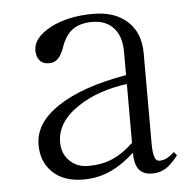

<svg xmlns="http://www.w3.org/2000/svg" viewBox="-43 -527 585 587"><g transform="rotate(-5 250.0 -233.0)"><path d="M481.4 -31.2 472.7 -42Q459 -29.3 446.3 -23.4Q437.5 -19.5 426.8 -19.5Q415 -19.5 411.1 -35.2Q407.2 -48.8 407.2 -73.2V-350.6Q407.2 -415 367.2 -450.2Q329.1 -484.4 263.7 -484.4Q186.5 -484.4 131.8 -456.1Q78.1 -426.8 78.1 -388.7Q78.1 -368.2 87.9 -357.4Q97.7 -345.7 117.2 -345.7Q134.8 -345.7 146.5 -359.4Q154.3 -368.2 162.1 -387.7Q174.8 -426.8 198.2 -443.4Q220.7 -460 258.8 -460Q301.8 -460 325.2 -432.6Q347.7 -407.2 347.7 -360.4V-289.1Q210.9 -265.6 136.7 -215.8Q62.5 -167 62.5 -99.6Q62.5 -48.8 94.7 -16.6Q128.9 17.6 190.4 17.6Q237.3 17.6 278.3 -2Q312.5 -18.6 347.7 -50.8Q347.7 -20.5 357.4 -3.9Q370.1 17.6 401.4 17.6Q427.7 17.6 448.2 2.9Q462.9 -7.8 481.4 -31.2ZM347.7 -261.7V-81.1Q314.5 -49.8 284.2 -37.1Q252 -22.5 209 -22.5Q173.8 -22.5 151.4 -44.9Q128.9 -67.4 128.9 -101.6Q128.9 -165 198.2 -210Q258.8 -250 347.7 -261.7Z"/></g></svg>

Font: Batang
Style: Regular
Weight: 400
Version: Version 2.21